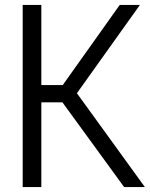

<svg xmlns="http://www.w3.org/2000/svg" viewBox="-20 -760 609 780"><path d="M484.3 0 209 -378 466.4 -740H548.4L283.9 -369.3L284.4 -392.4L568.6 0ZM72.2 0V-740H147.9V0ZM135.3 -344.4V-414.3H242.3V-344.4Z"/></svg>

Font: Encode Sans Condensed Thin
Style: Regular
Weight: 100
Width: 3
Designer: Multiple Designers
Foundry: Impallari Type
Version: Version 3.002